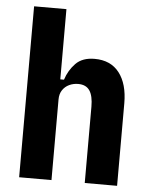

<svg xmlns="http://www.w3.org/2000/svg" viewBox="-53 -784 646 828"><g transform="rotate(5 270.0 -370.0)"><path d="M61 0V-740H201V-436H217Q230 -477 259 -507Q288 -537 341 -537Q411 -537 448 -489Q485 -441 485 -357V0H345V-330Q345 -377 329.5 -400Q314 -423 280 -423Q259 -423 241 -414.5Q223 -406 212 -389.5Q201 -373 201 -349V0Z"/></g></svg>

Font: IBM Plex Sans Condensed
Style: Bold
Weight: 700
Width: 3
Designer: Mike Abbink, Paul van der Laan, Pieter van Rosmalen
Foundry: Bold Monday
Version: Version 3.201